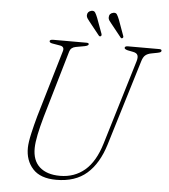

<svg xmlns="http://www.w3.org/2000/svg" viewBox="-59 -919 864 984"><g transform="rotate(5 373.5 -426.5)"><path d="M493 -193.5 624.5 -628Q630.5 -648 625.8 -659.2Q621 -670.5 602.5 -674L574.5 -679.5Q557.5 -684 557.5 -690.5Q557.5 -700 573.5 -700H735Q747 -700 747 -693Q747 -688.5 743.8 -685.8Q740.5 -683 728.5 -680.5L695 -674Q677 -670.5 665.8 -661.2Q654.5 -652 647.5 -628L514 -190.5Q483.5 -90.5 424 -38.5Q364.5 13.5 267 13.5Q185 13.5 146 -29.5Q107 -72.5 108 -138Q108.5 -166 119 -212.2Q129.5 -258.5 142 -303L243.5 -646Q251 -670 226 -674L188 -680.5Q171.5 -683 171.5 -691.5Q171.5 -700 190 -700H360.5Q372.5 -700 372.5 -693.5Q372.5 -685.5 352 -681.5L307.5 -673.5Q282.5 -669 276 -647.5L175 -302Q160 -249 151.8 -208.8Q143.5 -168.5 143 -139.5Q142 -75.5 179.2 -42Q216.5 -8.5 284 -8.5Q358.5 -8.5 411.5 -53.5Q464.5 -98.5 493 -193.5ZM403.5 -832 433 -752Q435.5 -743.5 431 -740Q425 -736 420 -742L366.5 -809Q360.5 -817 355.2 -824.2Q350 -831.5 350 -840.5Q351 -860.5 371.5 -865Q385 -867.5 391 -858Q397 -848.5 403.5 -832ZM515.5 -832 544.5 -752Q548 -743.5 542.5 -740Q537 -735.5 532 -742L478.5 -809Q472 -816.5 467 -824Q462 -831.5 462.5 -840Q463 -860 483.5 -864.5Q497 -867.5 503 -858Q509 -848.5 515.5 -832Z"/></g></svg>

Font: Fraunces 72pt Soft Thin
Style: Italic
Weight: 100
Italic angle: -16°
Version: Version 1.000;[0bf87f6ff]